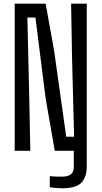

<svg xmlns="http://www.w3.org/2000/svg" viewBox="-20 -820 552 1044"><path d="M316.6 203.8Q303.6 203.8 284.4 202.2Q265.2 200.6 250.7 197.6V137.9Q262.6 139.2 279.4 140Q296.2 140.7 315 140.7Q348.2 140.7 364.7 128.6Q381.2 116.5 381.2 89.1V-37.2H451.8V84.7Q451.8 143.5 422.2 173.7Q392.6 203.8 316.6 203.8ZM59.9 0V-800H228.2L273.9 -546.6L340.1 -76.4H382.9L371.6 -512.6L366.7 -800H451.8V0H277.8L228.1 -285.1L172.8 -724.6H128.8L138.9 -299.8L144.8 0Z"/></svg>

Font: Big Shoulders Text SC Thin
Style: Regular
Weight: 100
Designer: Patric King
Foundry: XO Type Co
Version: Version 2.002